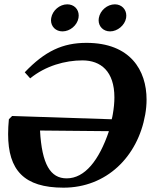

<svg xmlns="http://www.w3.org/2000/svg" viewBox="-20 -856 742 887"><path d="M483.3 -250C437.5 -115 371.9 -32 287.9 -32C212.9 -32 173.4 -97 164.9 -253ZM119.4 -494C190.6 -552 281 -577 361 -577C445.5 -577 508.5 -526.6 508.5 -406C508.5 -382.4 506.1 -356.1 500.9 -327C499.2 -317 498.6 -314 496 -305L35.7 -320L21 -305C18.7 -280.8 17.5 -258 17.5 -236.6C17.5 -69.9 90.8 11 273.3 11C471.3 11 616.4 -131 650.9 -327C654.9 -349.8 657.1 -373 657.1 -395.8C657.1 -531.4 582.1 -658 379.3 -658C269.8 -658 187.6 -620 94.3 -522ZM436.6 -773C435.9 -769.4 435.6 -765.8 435.6 -762.4C435.6 -733.4 457.4 -711 488.6 -711C522.6 -711 556.6 -739 562.6 -773C563.2 -776.7 563.5 -780.3 563.5 -783.9C563.5 -813.6 541.1 -836 510.7 -836C475.7 -836 442.7 -808 436.6 -773ZM216.6 -773C215.9 -769.4 215.6 -765.8 215.6 -762.4C215.6 -733.4 237.4 -711 268.6 -711C303.6 -711 336.6 -739 342.6 -773C343.2 -776.8 343.6 -780.6 343.6 -784.2C343.6 -813.8 321.9 -836 290.7 -836C255.7 -836 222.7 -808 216.6 -773Z"/></svg>

Font: Linux Biolinum O 
Style: Bold Italic
Weight: 700
Designer: Philipp H. Poll
Foundry: Philipp H. Poll
Version: Version 1.3.2